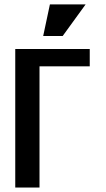

<svg xmlns="http://www.w3.org/2000/svg" viewBox="-20 -846 478 866"><path d="M158.2 -546.9V0H48.8V-625H384.8V-546.9ZM366.2 -826.2 262.7 -683.6H174.8L205.1 -826.2Z"/></svg>

Font: Sudo
Style: Bold
Weight: 700
Monospace: yes
Designer: Jens Kutilek
Foundry: Jens Kutilek
Version: Version 0.040